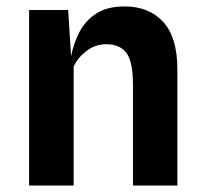

<svg xmlns="http://www.w3.org/2000/svg" viewBox="-20 -577 637 597"><path d="M70.5 0V-546H192L201 -402Q209 -443 227.5 -478.2Q246 -513.5 279.8 -535.2Q313.5 -557 367.5 -557Q443.5 -557 487.5 -508.8Q531.5 -460.5 531.5 -361.5V0H393.5V-311.5Q393.5 -386 372.8 -412.8Q352 -439.5 310.5 -439.5Q276 -439.5 248.8 -418.5Q221.5 -397.5 209 -370V0Z"/></svg>

Font: Spline Sans SemiBold
Style: Regular
Weight: 600
Designer: Eben Sorkin, Mirko Velimirovic
Foundry: Sorkin Type
Version: Version 1.000; ttfautohint (v1.8.3)